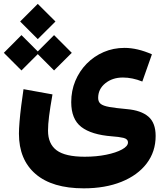

<svg xmlns="http://www.w3.org/2000/svg" viewBox="-67 -768 868 1006"><path d="M729 -483.4 678.7 -340.8Q626.5 -361.8 576.7 -361.8Q522 -361.8 484.6 -331.5Q447.3 -301.3 447.3 -254.9Q447.3 -234.9 460.2 -224.1Q473.1 -213.4 505.9 -207.5Q538.6 -201.7 597.7 -196.3Q671.9 -189.9 710.2 -157.2Q748.5 -124.5 748.5 -55.7Q748.5 26.9 701.4 88.6Q654.3 150.4 569.3 184.6Q484.4 218.8 371.6 218.8Q207 218.8 119.6 143.8Q32.2 68.8 32.2 -67.9Q32.2 -92.3 35.4 -130.9Q38.6 -169.4 44.2 -214.1Q49.8 -258.8 56.2 -300.8L208 -273.4Q195.8 -204.6 190.2 -159.9Q184.6 -115.2 184.6 -83.5Q184.6 -14.2 229.7 19.5Q274.9 53.2 377 53.2Q438 53.2 489.5 42.7Q541 32.2 572.3 15.1Q603.5 -2 603.5 -21.5Q603.5 -40 579.6 -45.7Q555.7 -51.3 519.5 -53.7Q412.1 -62 359.1 -102.8Q306.2 -143.6 306.2 -232.9Q306.2 -292.5 327.6 -344Q349.1 -395.5 387.5 -434.6Q425.8 -473.6 476.6 -495.4Q527.3 -517.1 585.4 -517.1Q652.8 -517.1 729 -483.4ZM38.6 -655.3 130.9 -747.6 223.6 -655.3 130.9 -563ZM-46.9 -491.2 45.4 -584 130.9 -498.5 216.3 -584 309.1 -491.2 216.3 -398.9 130.9 -484.4 45.4 -398.9Z"/></svg>

Font: Estedad-FD ExtraBold
Style: Regular
Weight: 800
Designer: Amin Abedi
Version: Version 7.3